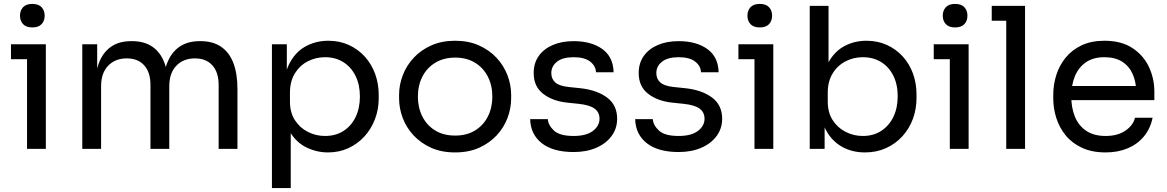

<svg xmlns="http://www.w3.org/2000/svg" viewBox="-20 -760 5956 980"><path d="M214 0H118V-534H214ZM214 -458H36V-534H214ZM145 -620Q113 -620 97.5 -637Q82 -654 82 -680Q82 -706 97.5 -723Q113 -740 145 -740Q177 -740 192.5 -723Q208 -706 208 -680Q208 -654 192.5 -637Q177 -620 145 -620Z M496 0H400V-534H476V-305H464Q464 -383 484.5 -437.5Q505 -492 546 -521Q587 -550 650 -550H654Q717 -550 758.5 -521Q800 -492 820 -437.5Q840 -383 840 -305H812Q812 -383 833 -437.5Q854 -492 895.5 -521Q937 -550 1000 -550H1004Q1067 -550 1109 -521Q1151 -492 1171.5 -437.5Q1192 -383 1192 -305V0H1096V-326Q1096 -391 1064 -426.5Q1032 -462 975 -462Q916 -462 880 -424.5Q844 -387 844 -320V0H748V-326Q748 -391 716 -426.5Q684 -462 627 -462Q568 -462 532 -424.5Q496 -387 496 -320Z M1464 200H1368V-534H1444V-303L1426 -305Q1431 -391 1462.5 -445.5Q1494 -500 1545 -526Q1596 -552 1656 -552Q1714 -552 1761.5 -530Q1809 -508 1843 -470Q1877 -432 1895 -382Q1913 -332 1913 -276V-258Q1913 -202 1894 -152Q1875 -102 1840.5 -64Q1806 -26 1758.5 -4Q1711 18 1654 18Q1597 18 1545 -7Q1493 -32 1459 -88Q1425 -144 1420 -235L1464 -155ZM1639 -66Q1693 -66 1733 -91.5Q1773 -117 1795 -162.5Q1817 -208 1817 -267Q1817 -327 1795 -372Q1773 -417 1733 -442.5Q1693 -468 1639 -468Q1591 -468 1550 -446.5Q1509 -425 1484.5 -384.5Q1460 -344 1460 -287V-241Q1460 -186 1485 -147Q1510 -108 1551 -87Q1592 -66 1639 -66Z M2303 18Q2233 18 2180 -6Q2127 -30 2090.5 -69.5Q2054 -109 2035.5 -158Q2017 -207 2017 -258V-276Q2017 -327 2036 -376.5Q2055 -426 2092 -465.5Q2129 -505 2182 -528.5Q2235 -552 2303 -552Q2371 -552 2424 -528.5Q2477 -505 2514 -465.5Q2551 -426 2570 -376.5Q2589 -327 2589 -276V-258Q2589 -207 2570.5 -158Q2552 -109 2515.5 -69.5Q2479 -30 2426 -6Q2373 18 2303 18ZM2303 -68Q2363 -68 2405.5 -94.5Q2448 -121 2470.5 -166Q2493 -211 2493 -267Q2493 -324 2470 -369Q2447 -414 2404.5 -440Q2362 -466 2303 -466Q2245 -466 2202 -440Q2159 -414 2136 -369Q2113 -324 2113 -267Q2113 -211 2135.5 -166Q2158 -121 2200.5 -94.5Q2243 -68 2303 -68Z M2908 16Q2803 16 2745.5 -29Q2688 -74 2686 -152H2776Q2778 -121 2807.5 -93.5Q2837 -66 2908 -66Q2972 -66 3006 -91.5Q3040 -117 3040 -154Q3040 -187 3015 -205.5Q2990 -224 2934 -230L2876 -236Q2800 -244 2752 -281.5Q2704 -319 2704 -387Q2704 -438 2730 -474.5Q2756 -511 2802 -530.5Q2848 -550 2908 -550Q2998 -550 3054 -510Q3110 -470 3112 -391H3022Q3021 -423 2992.5 -445.5Q2964 -468 2908 -468Q2852 -468 2823 -445Q2794 -422 2794 -387Q2794 -357 2814.5 -339Q2835 -321 2882 -316L2940 -310Q3026 -301 3078 -262.5Q3130 -224 3130 -154Q3130 -104 3101.5 -65.5Q3073 -27 3023 -5.5Q2973 16 2908 16Z M3444 16Q3339 16 3281.5 -29Q3224 -74 3222 -152H3312Q3314 -121 3343.5 -93.5Q3373 -66 3444 -66Q3508 -66 3542 -91.5Q3576 -117 3576 -154Q3576 -187 3551 -205.5Q3526 -224 3470 -230L3412 -236Q3336 -244 3288 -281.5Q3240 -319 3240 -387Q3240 -438 3266 -474.5Q3292 -511 3338 -530.5Q3384 -550 3444 -550Q3534 -550 3590 -510Q3646 -470 3648 -391H3558Q3557 -423 3528.5 -445.5Q3500 -468 3444 -468Q3388 -468 3359 -445Q3330 -422 3330 -387Q3330 -357 3350.5 -339Q3371 -321 3418 -316L3476 -310Q3562 -301 3614 -262.5Q3666 -224 3666 -154Q3666 -104 3637.5 -65.5Q3609 -27 3559 -5.5Q3509 16 3444 16Z M3927 0H3831V-534H3927ZM3927 -458H3749V-534H3927ZM3858 -620Q3826 -620 3810.5 -637Q3795 -654 3795 -680Q3795 -706 3810.5 -723Q3826 -740 3858 -740Q3890 -740 3905.5 -723Q3921 -706 3921 -680Q3921 -654 3905.5 -637Q3890 -620 3858 -620Z M4395 18Q4329 18 4277.5 -11Q4226 -40 4196 -95.5Q4166 -151 4163 -229H4189V0H4113V-730H4209V-375L4175 -302Q4179 -389 4210 -444Q4241 -499 4291.5 -525.5Q4342 -552 4403 -552Q4460 -552 4507 -530.5Q4554 -509 4588 -471.5Q4622 -434 4640 -384.5Q4658 -335 4658 -278V-260Q4658 -203 4639.5 -153Q4621 -103 4586 -64.5Q4551 -26 4502.5 -4Q4454 18 4395 18ZM4384 -66Q4438 -66 4478 -92Q4518 -118 4540 -163.5Q4562 -209 4562 -269Q4562 -329 4539.5 -374Q4517 -419 4477 -443.5Q4437 -468 4384 -468Q4336 -468 4295 -446.5Q4254 -425 4229.5 -384.5Q4205 -344 4205 -287V-241Q4205 -186 4230 -147Q4255 -108 4296 -87Q4337 -66 4384 -66Z M4924 0H4828V-534H4924ZM4924 -458H4746V-534H4924ZM4855 -620Q4823 -620 4807.5 -637Q4792 -654 4792 -680Q4792 -706 4807.5 -723Q4823 -740 4855 -740Q4887 -740 4902.5 -723Q4918 -706 4918 -680Q4918 -654 4902.5 -637Q4887 -620 4855 -620Z M5212 0H5116V-730H5212ZM5212 -654H5042V-730H5212Z M5623 18Q5553 18 5502 -6Q5451 -30 5419 -69.5Q5387 -109 5371.5 -158Q5356 -207 5356 -258V-276Q5356 -328 5371.5 -377Q5387 -426 5419 -465.5Q5451 -505 5500.5 -528.5Q5550 -552 5617 -552Q5704 -552 5760.5 -514.5Q5817 -477 5844.5 -418Q5872 -359 5872 -292V-249H5398V-321H5802L5780 -282Q5780 -339 5762 -380.5Q5744 -422 5708 -445Q5672 -468 5617 -468Q5560 -468 5522.5 -442Q5485 -416 5466.5 -371Q5448 -326 5448 -267Q5448 -210 5466.5 -164.5Q5485 -119 5524 -92.5Q5563 -66 5623 -66Q5686 -66 5725.5 -94Q5765 -122 5773 -159H5863Q5852 -104 5819 -64Q5786 -24 5736 -3Q5686 18 5623 18Z"/></svg>

Font: Sora Variable
Style: Regular
Weight: 400
Designer: Jonathan Barnbrook, Julián Moncada
Foundry: Barnbrook Fonts
Version: Version 2.000